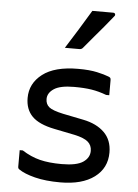

<svg xmlns="http://www.w3.org/2000/svg" viewBox="-57 -868 664 921"><g transform="rotate(5 275.0 -407.5)"><path d="M267 -79Q339 -79 370 -100Q401 -121 401 -154Q401 -181 382 -197.5Q363 -214 317 -224L218 -244Q143 -259 110 -292.5Q77 -326 77 -381Q77 -451 135.5 -496Q194 -541 307 -541Q362 -541 398 -533Q434 -525 454 -517Q462 -514 464 -510.5Q466 -507 466 -499V-428H451Q414 -442 379 -447.5Q344 -453 295 -453Q228 -453 198 -433Q168 -413 168 -384Q168 -359 185 -345Q202 -331 253 -320L352 -300Q417 -287 454 -250.5Q491 -214 491 -154Q491 -79 432 -35Q373 9 268 9Q197 9 145.5 -4Q94 -17 67 -36Q61 -40 61 -48V-128H76Q118 -101 162 -90Q206 -79 267 -79ZM350 -824H450Q458 -824 460 -818Q462 -812 457 -807Q433 -777 412.5 -752.5Q392 -728 370.5 -703Q349 -678 321 -644Q315 -636 304 -636H234Q263 -681 292 -728.5Q321 -776 350 -824Z"/></g></svg>

Font: Recursive Sn Lnr St
Style: Regular
Weight: 400
Version: Version 1.079;hotconv 1.0.112;makeotfexe 2.5.65598; ttfautoh